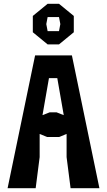

<svg xmlns="http://www.w3.org/2000/svg" viewBox="-20 -992 564 1012"><path d="M20 0H168L189 -164V-286L228 -270H292L331 -286V-164L352 0H504L359 -700H165ZM153 -822 231 -758H291L369 -822V-908L291 -972H231L153 -908ZM204 -385 238 -580H282L316 -385L278 -400H242ZM224 -865 231 -902H291L298 -865L291 -828H231Z"/></svg>

Font: Pescante Normal
Style: Regular
Weight: 400
Designer: Ariel Martín Pérez
Foundry: Tunera Type Foundry
Version: Version 1.000;FEAKit 1.0